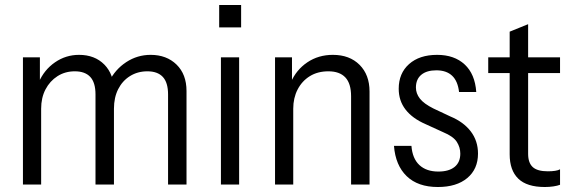

<svg xmlns="http://www.w3.org/2000/svg" viewBox="-20 -740 2285 770"><path d="M72 0V-510H140V-402H145V0ZM363 0V-361Q363 -409 342 -431.5Q321 -454 280 -454Q241 -454 210.5 -434.5Q180 -415 162.5 -381.5Q145 -348 145 -304L135 -409Q157 -460 200.5 -490Q244 -520 297 -520Q360 -520 398.5 -481Q437 -442 437 -375V0ZM654 0V-361Q654 -409 633 -431.5Q612 -454 571 -454Q532 -454 501.5 -435Q471 -416 454 -382.5Q437 -349 437 -304L417 -412Q442 -462 486.5 -491Q531 -520 584 -520Q648 -520 688 -481Q728 -442 728 -375V0Z M866 0V-510H939V0ZM859 -630V-720H947V-630Z M1083 0V-510H1151V-402H1156V0ZM1388 0V-354Q1388 -405 1365 -429.5Q1342 -454 1297 -454Q1254 -454 1222.5 -434.5Q1191 -415 1173.5 -381Q1156 -347 1156 -304L1146 -409Q1168 -460 1212.5 -490Q1257 -520 1315 -520Q1382 -520 1422 -480Q1462 -440 1462 -373V0Z M1736 10Q1656 10 1611 -33.5Q1566 -77 1560 -155H1630Q1634 -104 1662 -78Q1690 -52 1738 -52Q1780 -52 1803 -70.5Q1826 -89 1826 -124Q1826 -149 1812 -171Q1798 -193 1757 -210L1687 -242Q1634 -265 1606.5 -300.5Q1579 -336 1579 -384Q1579 -446 1620.5 -483Q1662 -520 1733 -520Q1802 -520 1843.5 -481.5Q1885 -443 1890 -371H1821Q1816 -415 1793 -436.5Q1770 -458 1730 -458Q1691 -458 1669.5 -440Q1648 -422 1648 -389Q1648 -365 1664 -344.5Q1680 -324 1718 -305L1786 -273Q1839 -251 1868 -213Q1897 -175 1897 -124Q1897 -62 1854 -26Q1811 10 1736 10Z M2165 10Q2093 10 2058.5 -23.5Q2024 -57 2024 -121V-613L2098 -643V-123Q2098 -87 2116.5 -70Q2135 -53 2177 -53Q2194 -53 2206.5 -55Q2219 -57 2226 -61V1Q2216 5 2199.5 7.5Q2183 10 2165 10ZM1938 -447V-510H2226V-447Z"/></svg>

Font: Instrument Sans SemiCondensed
Style: Regular
Weight: 400
Width: 4
Designer: Rodrigo Fuenzalida
Foundry: fragTYPE
Version: Version 1.000;gftools[0.9.28]